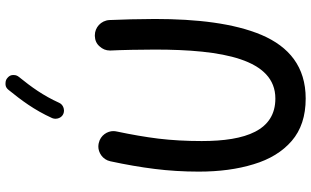

<svg xmlns="http://www.w3.org/2000/svg" viewBox="-237 -848 1133 699"><g transform="rotate(-90 329.5 -498.5)"><path d="M157.7 -705.6C153.3 -706.5 149.4 -707 145 -707C125 -707 98.1 -692.9 91.8 -663.1C79.6 -606.4 70.3 -552.7 64 -502C57.6 -451.2 54.2 -397.5 54.2 -341.3C54.2 -266.6 63 -200.2 81.1 -141.6C98.6 -83 127 -36.6 166 -2.9C205.1 30.8 256.3 47.9 320.3 47.9C435.5 47.9 508.8 -12.2 551.8 -112.8C594.2 -213.4 609.9 -348.6 609.9 -501C609.9 -550.3 607.9 -629.4 606 -667C604 -697.8 578.6 -719.7 550.8 -719.7H547.9C532.7 -719.2 520 -713.9 510.3 -702.6C500 -691.4 495.1 -679.2 495.1 -665V-662.1C497.1 -625.5 498.5 -547.4 498.5 -501C498.5 -255.4 463.9 -62.5 320.3 -62.5C204.6 -62.5 165.5 -169.4 165.5 -330.6C165.5 -387.7 168.5 -439.9 174.3 -488.3C180.2 -536.1 189 -586.4 200.2 -639.6C201.2 -644 201.7 -648.4 201.7 -652.8C201.7 -672.9 187.5 -699.2 157.7 -705.6ZM394.5 -1038.6C389.2 -1043 383.3 -1044.9 376 -1044.9C373.5 -1044.9 361.8 -1046.9 351.6 -1033.7C314.9 -988.3 278.8 -940.9 249 -875C247.6 -871.1 246.6 -867.2 246.6 -863.3C246.6 -855.5 250 -840.8 264.2 -834.5C268.1 -833 272 -832 275.9 -832C283.7 -832 298.3 -835.4 304.7 -849.6C331.5 -908.7 362.3 -950.7 398.9 -996.1C403.3 -1001.5 405.8 -1007.3 405.8 -1014.6C405.8 -1016.6 407.7 -1028.3 394.5 -1038.6Z"/></g></svg>

Font: Mikhak SemiBold
Style: Regular
Weight: 600
Designer: Amin Abedi
Version: Version 3.2